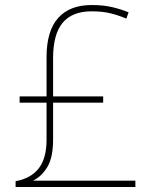

<svg xmlns="http://www.w3.org/2000/svg" viewBox="-20 -743 610 763"><path d="M344 -723Q391 -723 426.5 -714.5Q462 -706 491 -694L482 -669Q449 -683 417.5 -690.5Q386 -698 344 -698Q267 -698 229 -652.5Q191 -607 191 -512V-360H390V-335H191V-188Q191 -118 168.5 -80Q146 -42 111 -25H518V0H42V-23Q103 -34 134 -74Q165 -114 165 -187V-335H58V-360H165V-516Q165 -620 211 -671.5Q257 -723 344 -723Z"/></svg>

Font: Noto Sans Myanmar UI Thin
Style: Regular
Weight: 100
Designer: Monotype Design Team
Foundry: Monotype Imaging Inc.
Version: Version 2.103; ttfautohint (v1.8.4.7-5d5b)